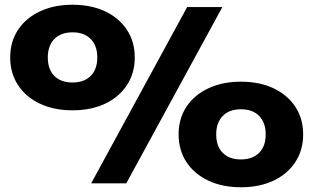

<svg xmlns="http://www.w3.org/2000/svg" viewBox="-20 -780 1334 817"><path d="M288.3 -310.6Q209.8 -310.6 150 -338.7Q90.2 -366.8 56.8 -417.7Q23.4 -468.6 23.4 -535.7Q23.4 -602.8 56.8 -653.2Q90.2 -703.6 150.1 -731.7Q210 -759.8 288.5 -759.8Q368 -759.8 427.3 -731.7Q486.6 -703.6 520 -653.2Q553.4 -602.8 553.4 -535.7Q553.4 -468.6 520 -417.7Q486.6 -366.8 427.2 -338.7Q367.8 -310.6 288.3 -310.6ZM288.4 -429Q338 -429 366 -457.1Q394 -485.2 394 -535.6Q394 -585.2 366.3 -613.8Q338.6 -642.4 288.7 -642.4Q238.8 -642.4 211.1 -613.8Q183.4 -585.2 183.4 -535.6Q183.4 -485.2 211.1 -457.1Q238.8 -429 288.4 -429ZM1004.9 16.8Q926.4 16.8 866.6 -11.3Q806.8 -39.4 773.4 -90.3Q740 -141.2 740 -208.3Q740 -275.4 773.4 -325.8Q806.8 -376.2 866.7 -404.3Q926.6 -432.4 1005.1 -432.4Q1084.6 -432.4 1143.9 -404.3Q1203.2 -376.2 1236.6 -325.8Q1270 -275.4 1270 -208.3Q1270 -141.2 1236.6 -90.3Q1203.2 -39.4 1143.8 -11.3Q1084.4 16.8 1004.9 16.8ZM1005 -101.6Q1054.6 -101.6 1082.6 -129.7Q1110.6 -157.8 1110.6 -208.2Q1110.6 -257.8 1082.9 -286.4Q1055.2 -315 1005.3 -315Q955.4 -315 927.7 -286.4Q900 -257.8 900 -208.2Q900 -157.8 927.7 -129.7Q955.4 -101.6 1005 -101.6ZM776.4 -750H926.2L517.4 0H368Z"/></svg>

Font: Unbounded
Style: Regular
Weight: 400
Designer: Luke Prowse, Jean-Baptiste Morizot, Fátima Lázaro, Florian Runge
Foundry: NaN
Version: Version 1.701;gftools[0.9.28.dev5+ged2979d]